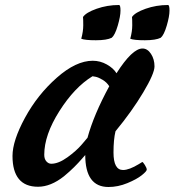

<svg xmlns="http://www.w3.org/2000/svg" viewBox="-20 -737 698 768"><path d="M427 -586Q407 -576 363.5 -576Q320 -576 305 -582Q313 -611 313 -636Q313 -661 312 -669Q324 -687 366.5 -702Q409 -717 456 -717Q462 -717 462 -694.5Q462 -672 451 -634.5Q440 -597 427 -586ZM623 -586Q603 -576 559.5 -576Q516 -576 501 -582Q509 -611 509 -636Q509 -661 508 -669Q520 -687 562.5 -702Q605 -717 652 -717Q658 -717 658 -694.5Q658 -672 647 -634.5Q636 -597 623 -586ZM417 -392Q407 -408 390 -418Q373 -428 362 -430L350 -432Q278 -388 217.5 -292.5Q157 -197 157 -118Q157 -101 165.5 -91.5Q174 -82 185 -82Q214 -82 250 -108Q286 -134 308 -160L330 -186Q355 -278 417 -392ZM321 -117Q320 -116 307 -101Q294 -86 276.5 -68.5Q259 -51 236 -32Q183 10 132 10Q81 10 55.5 -21Q30 -52 30 -113Q30 -174 80 -266Q130 -358 207 -426Q284 -494 351 -494Q381 -494 407.5 -479Q434 -464 446 -444Q509 -543 550 -543Q570 -543 584 -521.5Q598 -500 598 -471.5Q598 -443 553 -367.5Q508 -292 442 -212Q434 -179 434 -127Q434 -57 472 -57Q497 -57 536 -81L549 -89Q552 -89 559.5 -77Q567 -65 567 -58.5Q567 -52 547 -36Q527 -20 489.5 -4.5Q452 11 414 11Q321 11 321 -117Z"/></svg>

Font: Clara
Style: Regular
Weight: 400
Designer: Proyecto DEMO
Foundry: Proyecto DEMO
Version: Version 1.002